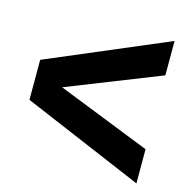

<svg xmlns="http://www.w3.org/2000/svg" viewBox="-93 -742 786 793"><g transform="rotate(15 300.0 -345.5)"><path d="M42 -260V-431L558 -650V-503L159 -345L558 -187V-41Z"/></g></svg>

Font: Freely
Style: Bold
Weight: 700
Designer: Kris Sowersby
Foundry: Klim Type Foundry
Version: Version 1.006;hotconv 1.0.113;makeotfexe 2.5.65598;200799169